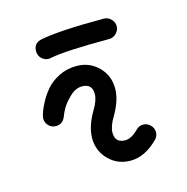

<svg xmlns="http://www.w3.org/2000/svg" viewBox="-71 -478 532 546"><g transform="rotate(-15 195.0 -205.0)"><path d="M100 -340Q88 -340 79 -348.5Q70 -357 70 -370Q70 -394 94 -399Q149 -410 280 -410Q292 -410 301 -401Q310 -392 310 -380Q310 -368 301 -359Q292 -350 280 -350Q151 -350 106 -341Q105 -341 103 -340.5Q101 -340 100 -340ZM331 -39Q292 0 250 0Q212 0 186 -26Q160 -52 160 -90Q160 -124 184 -165Q200 -191 200 -210Q200 -240 170 -240Q151 -240 133.5 -223Q116 -206 108.5 -192.5Q101 -179 98 -170Q90 -150 70 -150Q57 -150 48.5 -159Q40 -168 40 -180Q40 -184 43.5 -195.5Q47 -207 56.5 -225Q66 -243 80 -259.5Q94 -276 117.5 -288Q141 -300 170 -300Q208 -300 234 -274Q260 -248 260 -210Q260 -176 236 -135Q220 -109 220 -90Q220 -60 250 -60Q268 -60 289 -81Q298 -90 310 -90Q322 -90 331 -81Q340 -72 340 -60Q340 -48 331 -39Z"/></g></svg>

Font: Pecita
Style: Book
Weight: 400
Width: 7
Version: Version 4.3